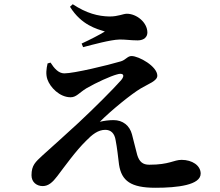

<svg xmlns="http://www.w3.org/2000/svg" viewBox="-20 -849 1040 908"><path d="M219 -553 205 -549C199 -523 196 -498 204 -474C217 -436 262 -389 314 -389C341 -389 354 -410 388 -431C436 -459 503 -489 533 -497C562 -506 573 -494 553 -470C514 -426 427 -339 352 -269C305 -225 223 -152 181 -114C148 -83 129 -68 129 -20C129 13 154 31 182 31C209 31 229 13 251 -16C286 -62 338 -135 387 -183C416 -213 444 -235 478 -235C504 -235 522 -219 527 -185C534 -149 538 -110 543 -70C555 6 598 39 715 39C820 39 929 26 929 -28C929 -67 888 -93 839 -93C801 -93 782 -70 686 -70C655 -70 639 -84 629 -116C623 -137 613 -181 604 -214C593 -255 561 -281 517 -281C496 -281 472 -278 452 -273C508 -329 602 -405 646 -431C681 -452 724 -466 724 -491C724 -535 637 -584 602 -584C583 -584 575 -566 552 -559C488 -540 330 -502 284 -502C257 -502 236 -526 219 -553ZM311 -817C365 -730 438 -712 476 -700C448 -683 407 -662 366 -643L373 -626C419 -638 503 -661 544 -662C569 -663 597 -658 631 -658C663 -658 677 -676 677 -695C677 -743 626 -784 580 -784C562 -784 540 -771 498 -771C444 -772 389 -786 324 -829Z"/></svg>

Font: Noto Serif SC
Style: Bold
Weight: 700
Designer: Ryoko NISHIZUKA 西塚涼子 (kana & ideographs); Frank Grießhammer (Latin, Greek & Cyrillic); Wenlong ZHANG 张文龙 (bopomofo); San
Foundry: Adobe
Version: Version 2.001;hotconv 1.1.0;makeotfexe 2.6.0